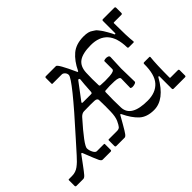

<svg xmlns="http://www.w3.org/2000/svg" viewBox="-124 -1085 1430 1430"><g transform="rotate(-45 591.5 -370.0)"><path d="M570.8 -405.8Q580.1 -405.3 583 -408.2Q585.9 -411.1 586.9 -419.9Q591.8 -505.9 596.2 -540Q595.7 -548.8 589.8 -550.3Q584 -551.8 580.1 -545.9Q536.1 -485.8 481 -414.1Q479 -411.1 481 -408.7Q482.9 -406.2 485.8 -405.8ZM1011.2 -463.9Q1007.3 -666 831.5 -666Q746.1 -666 705.6 -637.7Q665 -609.4 662.1 -544.9Q659.2 -480.5 662.1 -414.1Q662.1 -404.3 671.9 -403.8Q716.8 -399.9 767.6 -403.3Q818.4 -406.7 818.8 -425.8V-509.8Q818.8 -513.7 832.5 -516.6Q845.7 -519.5 859.4 -515.1Q873 -511.2 873 -500L868.2 -381.8L871.1 -242.2Q871.1 -234.4 856.4 -229.5Q841.8 -224.6 828.1 -225.6Q814.5 -227.1 814 -233.9L815.9 -329.1Q815.9 -348.1 765.6 -350.6Q715.3 -353 671.9 -349.1Q662.1 -349.1 662.1 -338.9Q659.2 -257.8 662.1 -178.2Q666 -73.2 838.9 -73.2Q923.8 -73.2 969.2 -123.5Q1014.2 -173.8 1013.2 -285.2Q1013.2 -294.9 1022.9 -294.9H1077.1Q1083 -294.9 1083 -289.1Q1075.2 -220.2 1075.2 -80.1Q1075.2 -75.2 1080.1 -75.2H1158.2Q1168 -75.2 1168 -64.9V-9.8Q1168 0 1158.2 0H1039.1Q1029.3 0 1028.8 -9.8V-139.2Q1028.8 -143.1 1024.9 -144Q1021 -145 1018.1 -140.1Q934.1 9.8 823.2 9.8Q749 9.8 706.5 -29.3Q664.1 -68.4 628.9 -142.1Q624 -149.9 619.1 -142.1Q608.4 -123 582 -77.1Q555.7 -31.2 543.9 -15.6Q532.2 0 522 0H435.1Q425.3 0 424.8 -9.8V-69.8Q424.8 -74.7 430.2 -75.2H517.1Q537.1 -75.2 546.9 -85.9Q556.6 -96.7 570.8 -127Q585 -157.2 586.4 -211.9Q587.9 -266.6 585.9 -332Q585.9 -351.1 559.1 -353Q532.2 -355 446.8 -353Q426.8 -352.1 408.2 -333Q267.1 -174.8 267.1 -142.1Q267.6 -120.1 279.3 -97.7Q291 -75.2 305.2 -75.2H379.9Q384.8 -75.2 384.8 -69.8V-9.8Q384.8 0 375 0H291Q279.8 0 270 -18.6Q260.3 -37.1 219.2 -142.1Q214.4 -149.9 208 -142.1Q195.3 -125 161.1 -78.6Q127 -32.2 112.8 -16.1Q98.6 0 86.9 0H15.1Q5.4 0 4.9 -9.8V-69.8Q4.9 -74.7 9.8 -75.2H43Q82 -75.2 112.3 -97.7Q142.6 -120.1 175.8 -158.2Q209 -196.3 259.8 -252Q557.6 -581.5 559.1 -624Q559.1 -640.6 547.9 -652.3Q536.6 -664.1 524.9 -664.1H426.8Q421.9 -664.1 421.9 -668.9V-729Q421.9 -738.8 432.1 -738.8H538.1Q555.2 -738.8 619.1 -597.2Q623 -587.4 628.9 -597.2Q663.1 -668.9 711.4 -709.5Q759.8 -750 839.8 -750Q890.6 -750 914.6 -731.4Q926.3 -723.1 932.6 -719.7Q939.5 -716.3 949.2 -703.1Q959 -689.9 962.4 -686Q968.8 -678.7 989.3 -643.1Q1009.3 -607.9 1012.2 -599.1Q1015.1 -594.2 1019 -595.2Q1022.9 -596.2 1022.9 -600.1V-729Q1022.9 -738.8 1033.2 -738.8H1151.9Q1161.6 -738.8 1162.1 -729V-673.8Q1162.1 -664.1 1151.9 -664.1H1074.2Q1069.3 -664.1 1068.8 -659.2Q1068.8 -519 1076.2 -460Q1076.2 -454.1 1069.8 -454.1H1021Q1011.2 -454.1 1011.2 -463.9Z"/></g></svg>

Font: BrevierViennese-Regular
Style: Regular
Weight: 400
Designer: Johannes Lang & Ellmer Stefan
Foundry: Johannes Lang & Ellmer Stefan
Version: Version 1.001;PS 001.001;hotconv 1.0.70;makeotf.lib2.5.58329